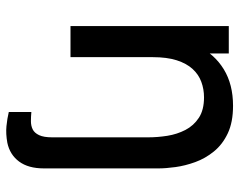

<svg xmlns="http://www.w3.org/2000/svg" viewBox="-100 -494 814 655"><g transform="rotate(90 307.5 -167.0)"><path d="M467.5 215.5Q436.5 221 411 218.5Q385.5 216 362.5 210.5V133.5Q378.5 135 394 135Q409.5 135 421.8 129Q434 123 441.5 107.2Q449 91.5 449 62.5V-1.5H555V90.5Q555 144 531.5 175.5Q508 207 467.5 215.5ZM449 0V-265.5Q449 -297 443.8 -330.2Q438.5 -363.5 423.8 -392Q409 -420.5 382.2 -438Q355.5 -455.5 312.5 -455.5Q284.5 -455.5 259.5 -446.2Q234.5 -437 215.8 -416.5Q197 -396 186.2 -362.5Q175.5 -329 175.5 -281L110.5 -305.5Q110.5 -379 138 -435.2Q165.5 -491.5 217 -523Q268.5 -554.5 341.5 -554.5Q397.5 -554.5 435.5 -536.5Q473.5 -518.5 497.2 -489.2Q521 -460 533.5 -425.5Q546 -391 550.5 -358Q555 -325 555 -300V0ZM69.5 0V-540H163V-384H175.5V0Z"/></g></svg>

Font: Manrope ExtraLight SemiBold
Style: Regular
Weight: 600
Version: Version 4.504